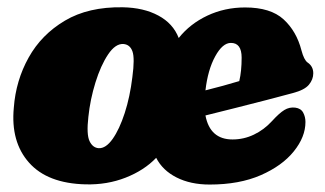

<svg xmlns="http://www.w3.org/2000/svg" viewBox="-20 -495 893 528"><path d="M317.5 -475Q375 -474 415.5 -452.2Q456 -430.5 471.5 -390.5Q502.5 -429.5 550.2 -452Q598 -474.5 654 -474.5Q724 -474.5 759.8 -441.8Q795.5 -409 809 -356.5Q816 -330 826 -323Q841.5 -312.5 841.5 -293.5Q841.5 -276.5 829.5 -262Q817.5 -247.5 785 -239Q755 -231 713.2 -220Q671.5 -209 627 -198Q582.5 -187 545 -177.5Q557.5 -111.5 619.5 -111.5Q650.5 -111.5 678.2 -124.8Q706 -138 728 -162Q748 -184 762 -192.5Q776 -201 792 -199Q807.5 -197 813.8 -185.2Q820 -173.5 820 -159.5Q820 -118.5 788 -78.8Q756 -39 697 -13.2Q638 12.5 556.5 12.5Q504 12.5 465.5 -7Q427 -26.5 409.5 -61Q376.5 -26.5 325.5 -6.5Q274.5 13.5 215.5 12Q110.5 9.5 59.8 -47.8Q9 -105 18 -199Q23.5 -273.5 58.8 -336.8Q94 -400 158.5 -438.2Q223 -476.5 317.5 -475ZM615 -377Q592 -377 571.8 -340Q551.5 -303 545 -246.5Q569 -252.5 593.5 -259.2Q618 -266 638 -272Q644.5 -299 644.5 -336.5Q644.5 -377 615 -377ZM251.5 -87.5Q271 -86.5 289.8 -113Q308.5 -139.5 323 -184.2Q337.5 -229 344 -283Q351 -335 344.2 -353.8Q337.5 -372.5 319.5 -374Q297.5 -375.5 277.2 -345.2Q257 -315 242.5 -268.2Q228 -221.5 223 -173.5Q217.5 -125.5 226.2 -107Q235 -88.5 251.5 -87.5Z"/></svg>

Font: Fraunces 72pt SuperSoft Black
Style: Italic
Weight: 900
Italic angle: -16°
Version: Version 1.000;[b76b70a41]